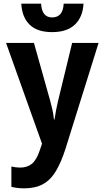

<svg xmlns="http://www.w3.org/2000/svg" viewBox="-20 -780 570 1046"><path d="M112 246Q93 246 76 244Q59 242 42 238V127Q65 133 90 133Q128 133 153.5 112.5Q179 92 197 38L209 3L13 -546H165L254 -229Q260 -207 265.5 -182.5Q271 -158 274 -129H277Q285 -183 296 -229L373 -546H517L337 30Q313 105 284 153Q255 201 213.5 223.5Q172 246 112 246ZM264 -605Q183 -605 141.5 -645.5Q100 -686 96 -760H204Q208 -685 264 -685Q323 -685 327 -760H435Q431 -687 388 -646Q345 -605 264 -605Z"/></svg>

Font: Noto Sans Mono Condensed
Style: Bold
Weight: 700
Width: 3
Designer: Monotype Design Team
Foundry: Monotype Imaging Inc.
Version: Version 2.014